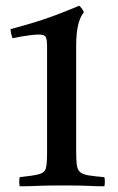

<svg xmlns="http://www.w3.org/2000/svg" viewBox="-20 -652 412 673"><path d="M49 1Q46 -16 49 -31Q97 -36 117 -41.5Q137 -47 141 -63Q145 -79 145 -115V-488Q145 -513 140.5 -522Q136 -531 116 -531Q105 -531 81 -528Q57 -525 24 -518Q18 -533 17 -550Q66 -563 105 -575Q144 -587 180.5 -601Q217 -615 258 -632Q263 -627 267 -622Q271 -617 274 -609Q247 -577 247 -492V-125Q247 -93 249 -75.5Q251 -58 260 -49.5Q269 -41 289.5 -37.5Q310 -34 346 -31Q349 -15 346 1Q320 1 290 -0.5Q260 -2 201 -2Q143 -2 111.5 -0.5Q80 1 49 1Z"/></svg>

Font: Tiro Devanagari Marathi
Style: Regular
Weight: 400
Designer: Devanagari: John Hudson & Fiona Ross. Latin: John Hudson.
Foundry: Tiro Typeworks Ltd.
Version: Version 1.52